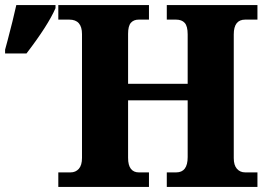

<svg xmlns="http://www.w3.org/2000/svg" viewBox="-65 -734 1054 754"><path d="M164 -57H212Q232 -57 244.5 -71Q257 -85 257 -114V-600Q257 -657 207 -657H164V-714H520V-657H480Q460 -657 449 -644.5Q438 -632 438 -601V-405H672V-599Q672 -631 660.5 -644Q649 -657 626 -657H590V-714H946V-657H898Q853 -657 853 -599V-113Q853 -85 865.5 -71Q878 -57 898 -57H946V0H590V-57H627Q672 -57 672 -117V-340H438V-114Q438 -85 449 -71Q460 -57 480 -57H520V0H164ZM-45 -539 -35 -576Q-14 -655 -1 -714H153V-702Q124 -635 39 -524H-45Z"/></svg>

Font: Noto Serif ExtraBold
Style: Regular
Weight: 800
Designer: Monotype Design Team
Foundry: Monotype Imaging Inc.
Version: Version 1.001